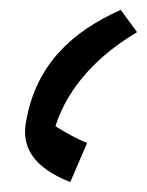

<svg xmlns="http://www.w3.org/2000/svg" viewBox="-20 -690 297 388"><path d="M224 -670C125 -626 53 -559 33 -446C19 -377 70 -343 122 -322L156 -401C134 -410 116 -420 92 -435C119 -519 183 -581 257 -625Z"/></svg>

Font: Noto Sans Arabic Cond SemBd
Style: Regular
Weight: 600
Width: 3
Designer: Monotype Design Team, Nadine Chahine, Nizar Qandah and Khaled Hosny
Foundry: Monotype Imaging Inc.
Version: Version 2.012